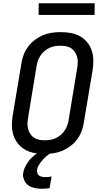

<svg xmlns="http://www.w3.org/2000/svg" viewBox="-20 -941 640 1184"><path d="M255 8Q223 8 192.5 2.5Q162 -3 136.5 -17Q111 -31 92 -54Q73 -77 63.5 -105Q54 -133 53.5 -164.5Q53 -196 58 -227L112 -550Q116 -577 126 -603.5Q136 -630 153.5 -653.5Q171 -677 195 -695Q219 -713 245 -724Q271 -735 299 -739Q327 -743 354 -743Q386 -743 416.5 -737.5Q447 -732 472.5 -718Q498 -704 517 -681Q536 -658 545.5 -630Q555 -602 555.5 -570.5Q556 -539 551 -508L497 -185Q493 -158 483 -131.5Q473 -105 455.5 -81.5Q438 -58 414 -40Q390 -22 364 -11Q338 0 310 4Q282 8 255 8ZM255 -76Q271 -76 288.5 -78.5Q306 -81 322.5 -88.5Q339 -96 353 -107.5Q367 -119 377.5 -134Q388 -149 394 -165.5Q400 -182 403 -199L456 -521Q459 -539 459.5 -556.5Q460 -574 455.5 -590Q451 -606 442 -620Q433 -634 419.5 -643Q406 -652 389 -655.5Q372 -659 354 -659Q338 -659 320.5 -656.5Q303 -654 286.5 -646.5Q270 -639 256 -627.5Q242 -616 231.5 -601Q221 -586 215 -569.5Q209 -553 206 -536L153 -214Q150 -196 149.5 -178.5Q149 -161 153.5 -145Q158 -129 167 -115Q176 -101 189.5 -92Q203 -83 220 -79.5Q237 -76 255 -76ZM237 223Q223 223 208.5 221Q194 219 181 215Q168 211 156.5 203.5Q145 196 137.5 185Q130 174 125 158.5Q120 143 122 133L124 122Q126 109 131 97Q136 85 143 73Q150 61 158 50.5Q166 40 176 30.5Q186 21 198.5 11.5Q211 2 219 -3L229 -8H300L299 0Q289 5 279.5 11.5Q270 18 261.5 26Q253 34 245.5 42Q238 50 231 59.5Q224 69 217.5 80.5Q211 92 210 99L209 107Q208 113 209 119.5Q210 126 212 131Q214 136 219 140Q224 144 229 146Q234 148 241.5 149.5Q249 151 253 151H258Q262 151 266.5 151Q271 151 275.5 150.5Q280 150 285 149.5Q290 149 293 148L298 147L286 219Q281 220 275.5 220.5Q270 221 264.5 221.5Q259 222 252.5 222.5Q246 223 243 223ZM218 -849 219 -921H564L563 -849Z"/></svg>

Font: Iosevka Aile Medium Oblique
Style: Regular
Weight: 500
Italic angle: -9°
Designer: Belleve Invis
Foundry: Belleve Invis
Version: Version 31.1.0; ttfautohint (v1.8.4)